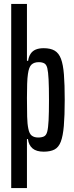

<svg xmlns="http://www.w3.org/2000/svg" viewBox="-20 -763 378 976"><path d="M37 193V-743H117V-454H123Q126 -475 135.5 -489.5Q145 -504 161.5 -511Q178 -518 202 -518Q237 -518 258 -505.5Q279 -493 290 -464Q301 -435 305 -384Q309 -333 309 -256Q309 -175 304.5 -123Q300 -71 289 -42.5Q278 -14 257 -3Q236 8 202 8Q165 8 145.5 -8.5Q126 -25 122 -56H117V193ZM174 -64Q192 -64 203.5 -69.5Q215 -75 220 -93.5Q225 -112 227 -151Q229 -190 229 -255Q229 -320 227 -359Q225 -398 220.5 -416.5Q216 -435 205 -441Q194 -447 177 -447Q154 -447 140.5 -435Q127 -423 122 -387Q119 -367 118 -336Q117 -305 117 -265Q117 -208 118 -170Q119 -132 124 -109Q129 -83 141.5 -73.5Q154 -64 174 -64Z"/></svg>

Font: Saira UltraCondensed SemiBold
Style: Regular
Weight: 600
Width: 1
Designer: Hector Gatti with collaboration of the Omnibus-Type team
Foundry: Omnibus-Type
Version: Version 1.101